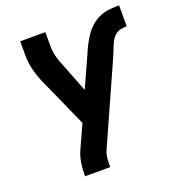

<svg xmlns="http://www.w3.org/2000/svg" viewBox="-133 -636 866 947"><g transform="rotate(-20 300.0 -162.5)"><path d="M152 205V198Q152 166 157 134.5Q162 103 175 74L230 -47L117 -299Q100 -336 89.5 -376Q79 -416 79 -457V-530H211V-457Q211 -442 213 -427Q215 -412 219 -397.5Q223 -383 228 -369Q233 -355 239 -342L296 -196L363 -344Q363 -345 363 -345Q363 -345 363 -345L364 -347Q364 -347 364 -347.5Q364 -348 364 -348H365Q375 -373 387 -397Q399 -421 414 -443.5Q429 -466 449 -484Q469 -502 493 -513Q517 -524 544 -527Q571 -530 598 -530V-420Q583 -420 567.5 -417Q552 -414 540 -405Q528 -396 520 -383Q512 -370 506 -355.5Q500 -341 494.5 -327Q489 -313 483 -299L296 119Q288 137 286 157.5Q284 178 284 198V205Z"/></g></svg>

Font: Iosevka Curly XBdEx
Style: Regular
Weight: 800
Width: 7
Monospace: yes
Designer: Belleve Invis
Foundry: Belleve Invis
Version: Version 11.1.0; ttfautohint (v1.8.3)